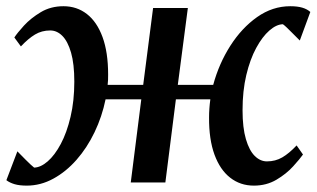

<svg xmlns="http://www.w3.org/2000/svg" viewBox="-29 -572 993 602"><path d="M55 10Q32 10 16.8 5.5Q1.5 1 -9 -7L25.5 -97.5Q29 -94 35.8 -87Q42.5 -80 50.8 -71.8Q59 -63.5 66.5 -56.5Q74 -49.5 78 -46.5Q98.5 -47 120.5 -66Q142.5 -85 161.5 -120.5Q180.5 -156 192.2 -205.8Q204 -255.5 204 -316Q204 -371.5 193.8 -407Q183.5 -442.5 166.5 -459.5Q149.5 -476.5 128.5 -476.5Q102 -476.5 80.8 -463.8Q59.5 -451 36.5 -426.5L16 -454.5Q25 -468.5 46.2 -491.8Q67.5 -515 98.8 -533.8Q130 -552.5 170 -552.5Q212 -552.5 243.5 -528Q275 -503.5 292.5 -455.8Q310 -408 310 -338.5Q310 -330 309.8 -321.8Q309.5 -313.5 308.5 -306H420L451 -547H560L528.5 -306H639.5Q657.5 -372.5 693.2 -428.5Q729 -484.5 777.2 -518.5Q825.5 -552.5 881 -552.5Q903.5 -552.5 918.8 -548Q934 -543.5 944 -534.5L911 -445Q907.5 -448.5 900.5 -455.5Q893.5 -462.5 885.2 -470.8Q877 -479 869.8 -486Q862.5 -493 858 -496Q837.5 -495.5 815.5 -476.2Q793.5 -457 774.2 -421.5Q755 -386 743.2 -336.5Q731.5 -287 731.5 -226.5Q731.5 -171.5 742 -135.8Q752.5 -100 769.8 -83Q787 -66 808 -66Q834.5 -66 856 -78.5Q877.5 -91 901 -116L921 -87.5Q911.5 -74 890.2 -50.5Q869 -27 837.8 -8.5Q806.5 10 767 10Q724.5 10 692.8 -14.8Q661 -39.5 643.5 -87.2Q626 -135 626.5 -204Q626.5 -217.5 627.5 -231.8Q628.5 -246 630.5 -260.5H522.5L489.5 0H381L414 -260.5H302Q291 -206.5 267.5 -157.5Q244 -108.5 211 -71Q178 -33.5 138.2 -11.8Q98.5 10 55 10Z"/></svg>

Font: Merriweather 36pt Medium
Style: Italic
Weight: 500
Italic angle: -7.8°
Version: Version 2.101